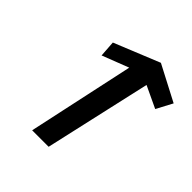

<svg xmlns="http://www.w3.org/2000/svg" viewBox="-233 -1078 1252 1252"><g transform="rotate(45 392.5 -452.5)"><path d="M575.3 -736.5 726.3 -665.3 785.3 -776.5 539.5 -904.8 224.3 -776.6 231.9 -665.3 415.8 -736.5 257 0H409Z"/></g></svg>

Font: Stormning
Style: BoldObl
Weight: 400
Designer: Robert Jablonski, Mew Too
Foundry: Cannot Into Space Fonts
Version: Version 0.90